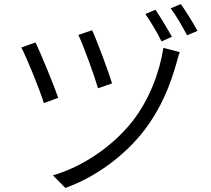

<svg xmlns="http://www.w3.org/2000/svg" viewBox="-20 -872 1040 946"><path d="M434 -723 366 -700C391 -649 447 -493 463 -437L532 -461C516 -516 456 -676 434 -723ZM866 -615 785 -636C766 -514 715 -380 633 -275C533 -148 385 -50 241 -8L302 54C443 4 591 -99 694 -234C776 -343 819 -454 850 -563C854 -577 859 -600 866 -615ZM155 -663 85 -638C108 -596 178 -426 196 -364L267 -390C244 -456 181 -609 155 -663ZM746 -824 696 -803C721 -768 756 -709 776 -668L827 -691C806 -729 769 -790 746 -824ZM871 -852 821 -831C847 -797 880 -739 902 -698L953 -720C932 -759 895 -818 871 -852Z"/></svg>

Font: Source Han Sans JP Normal
Style: Regular
Weight: 350
Designer: Ryoko NISHIZUKA 西塚涼子 (kana, bopomofo & ideographs); Paul D. Hunt (Latin, Greek & Cyrillic); Sandoll Communications 산돌커뮤니
Foundry: Adobe
Version: Version 2.002;hotconv 1.0.116;makeotfexe 2.5.65601